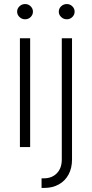

<svg xmlns="http://www.w3.org/2000/svg" viewBox="-20 -717 448 936"><path d="M77.1 -530.3H127V0H77.1ZM63.5 -660.2Q63.5 -675.3 75 -686.3Q86.4 -697.3 102.5 -697.3Q118.2 -697.3 129.4 -686.3Q140.6 -675.3 140.6 -660.2Q140.6 -645 129.4 -634Q118.2 -623 102.5 -623Q86.4 -623 75 -634Q63.5 -645 63.5 -660.2ZM331.1 -530.3V60.5Q331.1 102.5 314.2 133.8Q297.4 165 266.6 182.1Q235.8 199.2 195.3 199.2H182.6V152.3H194.3Q232.9 152.3 257.1 127.7Q281.2 103 281.2 60.5V-530.3ZM266.6 -660.2Q266.6 -675.3 278.1 -686.3Q289.6 -697.3 305.7 -697.3Q321.3 -697.3 332.5 -686.3Q343.8 -675.3 343.8 -660.2Q343.8 -645 332.5 -634Q321.3 -623 305.7 -623Q289.6 -623 278.1 -634Q266.6 -645 266.6 -660.2Z"/></svg>

Font: Pretendard GOV ExtraLight
Style: Regular
Weight: 200
Designer: Base glyphs from Inter by Rasmus Andersson; Hangeul glyphs from Noto Sans CJK(Source Han Sans) by Jang Soo-young and Kan
Foundry: Kil Hyung-jin
Version: Version 1.309